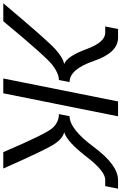

<svg xmlns="http://www.w3.org/2000/svg" viewBox="138 -933 738 1168"><g transform="rotate(90 507.0 -349.0)"><path d="M848.6 0Q735.8 -263.7 700.4 -301Q665 -338.4 617.2 -338.4L629.9 -403.3Q708 -403.3 817.4 -550.8Q926.8 -698.2 1018.6 -698.2H1070.8L1055.2 -620.1H1016.6Q963.9 -620.1 875.2 -504.6Q786.6 -389.2 727.1 -370.1Q762.2 -363.8 796.4 -315.2Q830.6 -266.6 948.2 0ZM630.4 -698.2 490.7 0H400.4L540 -698.2ZM-57.1 0Q167 -266.6 220.7 -315.2Q274.4 -363.8 312.5 -370.1Q264.6 -389.2 222.4 -504.6Q180.2 -620.1 122.6 -620.1H84L99.6 -698.2H151.9Q243.7 -698.2 293.9 -550.8Q344.2 -403.3 422.4 -403.3L409.7 -338.4Q371.6 -338.4 321 -301Q270.5 -263.7 52.2 0Z"/></g></svg>

Font: Sansation
Style: Italic
Weight: 400
Designer: Bernd Montag
Version: Version 1.301